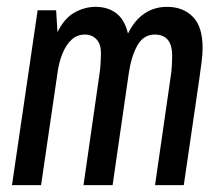

<svg xmlns="http://www.w3.org/2000/svg" viewBox="-20 -541 640 561"><path d="M15 0 90 -511H144L148 -447Q168 -488 198 -504.5Q228 -521 259 -521Q295 -521 319.5 -502.5Q344 -484 354 -443Q373 -482 402 -501.5Q431 -521 468 -521Q515 -521 543.5 -492Q572 -463 572 -401Q572 -383 569 -359.5Q566 -336 562 -308L517 0H433L479 -319Q481 -331 482 -347Q483 -363 483 -378Q483 -410 470 -425Q457 -440 432 -440Q399 -440 381 -407.5Q363 -375 356 -325L309 0H224L270 -320Q273 -339 274 -357Q275 -375 275 -386Q275 -412 262 -426Q249 -440 228 -440Q205 -440 188.5 -424.5Q172 -409 161.5 -382Q151 -355 147 -321L100 0Z"/></svg>

Font: Chivo Mono
Style: Italic
Weight: 400
Italic angle: -8.05°
Monospace: yes
Version: Version 1.008